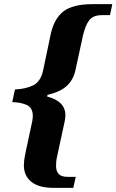

<svg xmlns="http://www.w3.org/2000/svg" viewBox="-20 -780 561 925"><path d="M238 125Q167 125 131 96Q95 67 95 16Q95 7 96.5 -7Q98 -21 105 -54L135 -194Q138 -209 138 -221Q138 -261 109.5 -274Q81 -287 39 -288L52 -349Q102 -351 139 -368.5Q176 -386 188 -442L224 -614Q240 -689 285 -724.5Q330 -760 426 -760H521L510 -707H471Q428 -707 409.5 -682Q391 -657 380 -610L343 -440Q333 -395 301.5 -366Q270 -337 209 -323L207 -315Q295 -292 295 -225Q295 -212 292 -197L255 -26Q252 -13 251 -2Q250 9 250 19Q250 44 262.5 58Q275 72 306 72H345L333 125Z"/></svg>

Font: Noto Serif
Style: Bold Italic
Weight: 700
Italic angle: -12°
Designer: Monotype Design Team
Foundry: Monotype Imaging Inc.
Version: Version 2.013